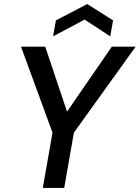

<svg xmlns="http://www.w3.org/2000/svg" viewBox="-20 -931 692 951"><path d="M192 0 240 -274 84 -700H204L312 -378L534 -700H652L346 -274L298 0ZM243 -751 257 -830 412 -911 540 -830 526 -751 399 -834Z"/></svg>

Font: Rethink Sans Medium
Style: Italic
Weight: 500
Italic angle: -10°
Designer: The Rethink Sans project authors (Hans Thiessen). DM Sans designed by Colophon Foundry.
Foundry: Rethink Communications LLC
Version: Version 1.001